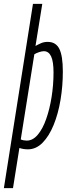

<svg xmlns="http://www.w3.org/2000/svg" viewBox="-55 -760 360 990"><path d="M-35 210 115 -740H163L128 -523Q142 -531 157 -537.5Q172 -544 191 -544Q233 -544 251 -508Q269 -472 269 -391Q269 -316 257 -244.5Q245 -173 221.5 -115.5Q198 -58 164.5 -24Q131 10 89 10Q65 10 45 3L12 210ZM83 -35Q114 -35 139.5 -65Q165 -95 183 -146Q201 -197 211 -259.5Q221 -322 221 -386Q221 -443 208.5 -469.5Q196 -496 171 -496Q161 -496 146 -491Q131 -486 122 -480L52 -41Q59 -38 67 -36.5Q75 -35 83 -35Z"/></svg>

Font: Georama ExtraCondensed Light
Style: Italic
Weight: 300
Width: 2
Italic angle: -9°
Designer: Jean-Baptiste Levee
Foundry: Production Type
Version: Version 1.000